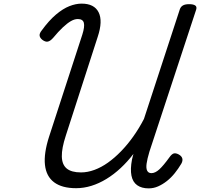

<svg xmlns="http://www.w3.org/2000/svg" viewBox="-20 -1022 1104 1059"><path d="M400 16Q322 16 278.5 -16.5Q235 -49 228 -112.5Q221 -176 251 -269L434 -831Q448 -875 442.5 -896Q437 -917 409 -917Q391 -917 371 -905.5Q351 -894 326.5 -871Q302 -848 273 -813Q257 -795 243.5 -792.5Q230 -790 214 -802Q200 -813 198.5 -825.5Q197 -838 210 -854Q250 -909 288.5 -941.5Q327 -974 362.5 -988Q398 -1002 430 -1002Q500 -1002 524 -954Q548 -906 519 -819L343 -274Q320 -204 321 -159Q322 -114 348 -92.5Q374 -71 427 -71Q463 -71 501 -85Q539 -99 575.5 -125Q612 -151 647.5 -187.5Q683 -224 715 -269Q747 -314 774 -366L972 -971Q977 -985 989 -992Q1001 -999 1023 -999Q1046 -999 1056.5 -992Q1067 -985 1062 -969L804 -185Q792 -145 788.5 -119Q785 -93 792 -80Q799 -67 815 -67Q836 -67 858.5 -87.5Q881 -108 915 -155Q927 -172 938 -175.5Q949 -179 966 -170Q982 -161 985.5 -148Q989 -135 980 -119Q964 -92 944 -67Q924 -42 900.5 -23.5Q877 -5 852 6Q827 17 800 17Q761 17 736.5 -0.5Q712 -18 705 -53.5Q698 -89 708 -142Q710 -150 712 -158Q714 -166 716 -173Q683 -130 645.5 -95Q608 -60 567 -35Q526 -10 484 3Q442 16 400 16Z"/></svg>

Font: Playwrite SK
Style: Regular
Weight: 400
Designer: Veronika Burian, José Scaglione
Foundry: TypeTogether
Version: Version 1.002